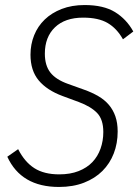

<svg xmlns="http://www.w3.org/2000/svg" viewBox="-20 -730 549 762"><path d="M214 12Q64 12 9 -108L52 -138Q78 -87 116.5 -62.5Q155 -38 215 -38Q259 -38 292 -51Q325 -64 346.5 -86.5Q368 -109 379 -140Q390 -171 390 -206Q390 -256 365.5 -281.5Q341 -307 293 -325L228 -349Q166 -372 133.5 -411Q101 -450 101 -513Q101 -554 115.5 -590Q130 -626 157.5 -652.5Q185 -679 225 -694.5Q265 -710 316 -710Q391 -710 436.5 -682Q482 -654 509 -605L468 -574Q444 -617 407.5 -638.5Q371 -660 310 -660Q238 -660 198 -621.5Q158 -583 158 -517Q158 -470 180 -442Q202 -414 250 -397L314 -374Q345 -363 370 -348.5Q395 -334 412 -314Q429 -294 438 -268Q447 -242 447 -208Q447 -161 431.5 -121Q416 -81 386.5 -51.5Q357 -22 313.5 -5Q270 12 214 12Z"/></svg>

Font: IBM Plex Sans Condensed Light
Style: Italic
Weight: 300
Width: 3
Italic angle: -11°
Designer: Mike Abbink, Paul van der Laan, Pieter van Rosmalen
Foundry: Bold Monday
Version: Version 1.3